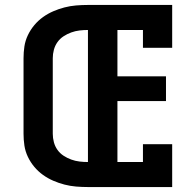

<svg xmlns="http://www.w3.org/2000/svg" viewBox="-20 -755 790 775"><path d="M335 0Q311 0 287 -2Q263 -4 240 -10Q217 -16 195 -25.5Q173 -35 153.5 -49Q134 -63 118.5 -81.5Q103 -100 92.5 -122Q82 -144 78.5 -167.5Q75 -191 75 -215V-520Q75 -544 78.5 -567.5Q82 -591 92.5 -613Q103 -635 118.5 -653.5Q134 -672 153.5 -686Q173 -700 195 -709.5Q217 -719 240 -725Q263 -731 287 -733Q311 -735 335 -735H675V-562H557V-634H454V-447H650V-347H454V-101H557V-173H675V0ZM335 -101V-634Q318 -634 301 -632Q284 -630 267.5 -624Q251 -618 236.5 -608.5Q222 -599 212 -585Q202 -571 197.5 -554Q193 -537 193 -520V-215Q193 -198 197.5 -181Q202 -164 212 -150Q222 -136 236.5 -126.5Q251 -117 267.5 -111Q284 -105 301 -103Q318 -101 335 -101Z"/></svg>

Font: Iosevka Plex Etoile
Style: Bold
Weight: 700
Designer: Belleve Invis
Foundry: Belleve Invis
Version: Version 25.1.1; ttfautohint (v1.8.4)